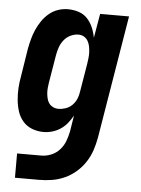

<svg xmlns="http://www.w3.org/2000/svg" viewBox="-53 -570 606 827"><g transform="rotate(5 250.0 -156.5)"><path d="M147 215H43V110H148Q169 110 190 101.5Q211 93 226.5 76Q242 59 250 37.5Q258 16 262 -5L273 -74Q263 -56 250.5 -40.5Q238 -25 221.5 -14Q205 -3 186 2.5Q167 8 148 8Q122 8 98.5 -1Q75 -10 59 -28.5Q43 -47 35.5 -70.5Q28 -94 25.5 -119.5Q23 -145 24.5 -171Q26 -197 31 -223L50 -343Q54 -364 59.5 -385Q65 -406 74 -426.5Q83 -447 96 -466Q109 -485 126.5 -499.5Q144 -514 165 -521Q186 -528 207 -528Q232 -528 254.5 -520.5Q277 -513 292 -496.5Q307 -480 316 -459Q325 -438 329 -415L347 -520H472L384 12Q379 40 370 67Q361 94 345 118.5Q329 143 306.5 162.5Q284 182 257.5 194Q231 206 203 210.5Q175 215 147 215ZM204 -97Q219 -97 235 -102.5Q251 -108 263 -120Q275 -132 281.5 -147.5Q288 -163 290 -179L310 -299Q312 -312 313.5 -325Q315 -338 314.5 -351Q314 -364 311.5 -376.5Q309 -389 303 -399.5Q297 -410 286.5 -416.5Q276 -423 262 -423Q245 -423 228 -415Q211 -407 199.5 -392.5Q188 -378 182 -361Q176 -344 173 -326L153 -206Q151 -194 150 -182Q149 -170 150 -158.5Q151 -147 154 -135.5Q157 -124 163.5 -115.5Q170 -107 180.5 -102Q191 -97 204 -97Z"/></g></svg>

Font: Iosevka Term Curly XBd Obl
Style: Regular
Weight: 800
Italic angle: -9°
Designer: Belleve Invis
Foundry: Belleve Invis
Version: Version 32.3.0